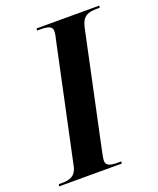

<svg xmlns="http://www.w3.org/2000/svg" viewBox="-167 -796 724 878"><g transform="rotate(-20 195.0 -357.0)"><path d="M-33 0H272L274 -10H260C224 -10 200 -14 200 -39C200 -50 203 -65 207 -84L326 -644C338 -697 367 -704 407 -704H421L423 -714H118L116 -704H130C166 -704 190 -700 190 -675C190 -669 189 -657 184 -638L62 -65C52 -17 21 -10 -15 -10H-30Z"/></g></svg>

Font: Noto Serif Display Condensed
Style: Bold Italic
Weight: 700
Width: 3
Italic angle: -12°
Designer: Monotype Design Team
Foundry: Monotype Imaging Inc.
Version: Version 2.009